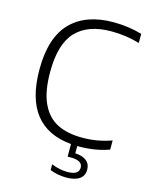

<svg xmlns="http://www.w3.org/2000/svg" viewBox="-138 -836 883 1128"><g transform="rotate(15 304.0 -272.0)"><path d="M125 -371Q125 -251.5 158.8 -179.8Q192.5 -108 254.2 -77Q316 -46 405.5 -46Q451.5 -46 493.5 -53Q535.5 -60 584 -76.5V-21Q501 9 401.5 9H391.5V53Q435 55 459.5 74.2Q484 93.5 484 128.5Q484 166 455.8 185.2Q427.5 204.5 376 204.5Q350.5 204.5 324.2 199.5Q298 194.5 277 185.5V150.5Q327 171 374 171Q444 171 444 127Q444 83.5 373 83.5H353V7Q60.5 -19 60.5 -369Q60.5 -563 151.5 -656Q242.5 -749 410 -749Q457 -749 499.2 -743Q541.5 -737 584 -725V-669.5Q501.5 -694 412 -694Q270.5 -694 197.8 -617.8Q125 -541.5 125 -371Z"/></g></svg>

Font: Encode Sans Semi Expanded Light
Style: Regular
Weight: 300
Width: 6
Designer: Multiple Designers
Foundry: Impallari Type
Version: Version 2.000